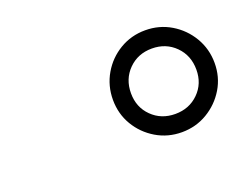

<svg xmlns="http://www.w3.org/2000/svg" viewBox="-54 -893 541 425"><g transform="rotate(-20 217.0 -680.0)"><path d="M314 -560Q281 -560 253.8 -576.2Q226.5 -592.5 210.5 -619.5Q194.5 -646.5 194.5 -679.5Q194.5 -712.5 210.5 -740Q226.5 -767.5 253.8 -783.8Q281 -800 314 -800Q347 -800 374.2 -783.8Q401.5 -767.5 417.8 -740Q434 -712.5 434 -679.5Q434 -646.5 417.8 -619.5Q401.5 -592.5 374.2 -576.2Q347 -560 314 -560ZM314 -603Q347 -603 369 -624.8Q391 -646.5 391 -679.5Q391 -713 369 -735Q347 -757 314 -757Q281 -757 259 -735Q237 -713 237 -679.5Q237 -646.5 259 -624.8Q281 -603 314 -603Z"/></g></svg>

Font: Bodoni Moda 11pt SemiBold
Style: Italic
Weight: 600
Italic angle: -13°
Designer: Owen Earl
Foundry: indestructible type
Version: Version 2.004